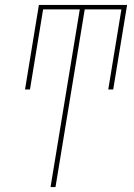

<svg xmlns="http://www.w3.org/2000/svg" viewBox="-20 -755 540 775"><path d="M184 0 302 -717H154L101 -394H81L137 -735H493L437 -394H417L470 -717H322L204 0Z"/></svg>

Font: Iosevka Thin Oblique
Style: Regular
Weight: 100
Italic angle: -9°
Monospace: yes
Designer: Belleve Invis
Foundry: Belleve Invis
Version: Version 32.5.0; ttfautohint (v1.8.4)